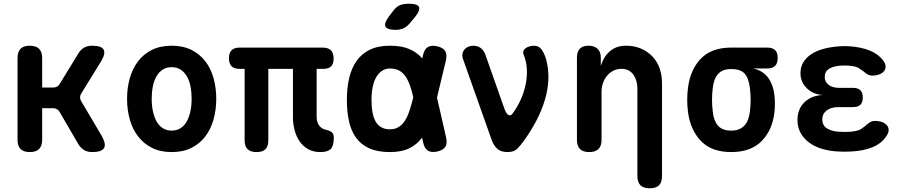

<svg xmlns="http://www.w3.org/2000/svg" viewBox="-20 -805 4840 1029"><path d="M140 10Q106 10 90 -6.5Q74 -23 74 -56V-494Q74 -527 90 -543.5Q106 -560 140 -560Q173 -560 189.5 -543.5Q206 -527 206 -494V-336H266Q278 -336 286.5 -341Q295 -346 301 -357L399 -517Q412 -539 430.5 -549.5Q449 -560 473 -560Q524 -560 535.5 -539Q547 -518 521 -475L415 -303Q409 -293 409 -283Q409 -273 415 -263L525 -77Q550 -33 537.5 -11.5Q525 10 474 10Q449 10 430.5 -1Q412 -12 399 -34L300 -204Q295 -214 286 -219.5Q277 -225 265 -225H206V-56Q206 -23 189.5 -6.5Q173 10 140 10Z M900 10Q839 10 794.5 -12.5Q750 -35 720 -74Q690 -113 675.5 -165Q661 -217 661 -275Q661 -334 675.5 -385.5Q690 -437 719.5 -476Q749 -515 794 -537.5Q839 -560 900 -560Q961 -560 1006 -537.5Q1051 -515 1080.5 -476.5Q1110 -438 1124.5 -386Q1139 -334 1139 -275Q1139 -217 1124.5 -165Q1110 -113 1080.5 -74Q1051 -35 1006 -12.5Q961 10 900 10ZM900 -105Q927 -105 947.5 -118Q968 -131 981 -154.5Q994 -178 1000.5 -209Q1007 -240 1007 -275Q1007 -311 1001 -342Q995 -373 981.5 -396Q968 -419 948 -432Q928 -445 900 -445Q872 -445 852 -432Q832 -419 818.5 -395.5Q805 -372 799 -341Q793 -310 793 -275Q793 -240 799.5 -209Q806 -178 819 -154.5Q832 -131 852.5 -118Q873 -105 900 -105Z M1696 10Q1659 10 1631.5 -5.5Q1604 -21 1586 -47Q1568 -73 1559 -107Q1550 -141 1550 -177V-436H1418V-54Q1418 -21 1403 -5.5Q1388 10 1355 10Q1323 10 1307 -5.5Q1291 -21 1291 -54V-436H1263Q1234 -436 1220.5 -450.5Q1207 -465 1207 -493Q1207 -522 1221.5 -536Q1236 -550 1264 -550H1708Q1739 -550 1753.5 -535.5Q1768 -521 1768 -490Q1768 -463 1754.5 -449.5Q1741 -436 1714 -436H1677V-179Q1677 -150 1691 -131.5Q1705 -113 1729 -109Q1752 -103 1760.5 -94Q1769 -85 1769 -67Q1769 -24 1753 -7Q1737 10 1696 10Z M2175 -679Q2160 -661 2141.5 -653Q2123 -645 2100 -645Q2055 -645 2046 -662.5Q2037 -680 2064 -716L2089 -749Q2106 -771 2125.5 -778Q2145 -785 2172 -785Q2218 -785 2225.5 -767.5Q2233 -750 2205 -715ZM2371 -68Q2378 -36 2366.5 -18Q2355 0 2323.5 7Q2292 14 2273.5 2.5Q2255 -9 2248 -41L2242 -67Q2242 -66 2241 -66Q2214 -30 2173 -10Q2132 10 2070 10Q2004 10 1959.5 -10Q1915 -30 1888.5 -66.5Q1862 -103 1850.5 -154.5Q1839 -206 1839 -270Q1839 -334 1851.5 -387Q1864 -440 1891 -478.5Q1918 -517 1962 -538.5Q2006 -560 2070 -560Q2132 -560 2173 -542.5Q2214 -525 2242 -493Q2242 -492 2243 -491L2247 -509Q2254 -541 2272.5 -552.5Q2291 -564 2322.5 -557Q2354 -550 2365.5 -532Q2377 -514 2370 -482L2322 -282ZM2195 -283Q2187 -320 2177 -347Q2166 -378 2151.5 -398Q2137 -418 2117 -428Q2097 -438 2070 -438Q2047 -438 2028.5 -426Q2010 -414 1997 -392.5Q1984 -371 1977.5 -339.5Q1971 -308 1971 -270Q1971 -232 1976.5 -202.5Q1982 -173 1993.5 -153Q2005 -133 2024 -122.5Q2043 -112 2070 -112Q2097 -112 2117 -124.5Q2137 -137 2151.5 -160.5Q2166 -184 2176 -216Q2186 -247 2195 -283Z M2461 -490Q2456 -506 2459 -519Q2462 -532 2470 -541Q2478 -550 2490.5 -555Q2503 -560 2515 -560Q2540 -560 2556.5 -547.5Q2573 -535 2581 -513L2682 -226Q2692 -197 2704 -189.5Q2716 -182 2726 -195Q2753 -231 2771 -271.5Q2789 -312 2797.5 -354Q2806 -396 2803.5 -436.5Q2801 -477 2786 -513Q2782 -524 2785.5 -532.5Q2789 -541 2797.5 -547Q2806 -553 2818 -556.5Q2830 -560 2842 -560Q2867 -560 2881.5 -541Q2896 -522 2906 -490Q2921 -436 2919 -381Q2917 -326 2900.5 -270.5Q2884 -215 2855.5 -160Q2827 -105 2788 -51Q2769 -24 2751.5 -7Q2734 10 2700 10Q2666 10 2646.5 -6.5Q2627 -23 2615 -55Z M3204 -56Q3204 -23 3187.5 -6.5Q3171 10 3138 10Q3104 10 3088 -6.5Q3072 -23 3072 -56V-495Q3072 -528 3087.5 -544Q3103 -560 3134 -560Q3164 -560 3182 -544Q3200 -528 3200 -495V-452Q3216 -503 3250 -531.5Q3284 -560 3334 -560Q3380 -560 3415.5 -544.5Q3451 -529 3476.5 -502.5Q3502 -476 3515 -439Q3528 -402 3528 -359V138Q3528 172 3512 188Q3496 204 3462 204Q3429 204 3412.5 188Q3396 172 3396 138V-331Q3396 -350 3391 -369Q3386 -388 3376 -403Q3366 -418 3350 -427Q3334 -436 3311 -436Q3287 -436 3267 -426Q3247 -416 3233 -398.5Q3219 -381 3211.5 -359.5Q3204 -338 3204 -315Z M4016 -438Q4069 -427 4097 -388Q4125 -349 4131 -291Q4133 -270 4133 -249Q4133 -228 4131 -207Q4121 -110 4063 -50Q4005 10 3899 10Q3793 10 3736 -50Q3679 -110 3667 -207Q3663 -239 3663 -270Q3663 -301 3667 -333Q3679 -431 3736 -490.5Q3793 -550 3899 -550H4092Q4120 -550 4134 -536.5Q4148 -523 4148 -494Q4148 -466 4134 -452Q4120 -438 4092 -438ZM3899 -105Q3923 -105 3940 -112Q3957 -119 3969.5 -132Q3982 -145 3989 -164Q3996 -183 3999 -207Q4003 -239 4003 -270Q4003 -301 3999 -333Q3992 -389 3969.5 -412Q3947 -435 3899 -435Q3852 -435 3828.5 -408.5Q3805 -382 3800 -333Q3796 -301 3796 -270Q3796 -239 3800 -207Q3805 -158 3828 -131.5Q3851 -105 3899 -105Z M4713 -481Q4725 -466 4726 -451Q4727 -436 4719 -425Q4711 -414 4694.5 -407Q4678 -400 4654 -400Q4644 -400 4636 -403.5Q4628 -407 4620.5 -412.5Q4613 -418 4605.5 -424Q4598 -430 4588 -436Q4579 -444 4565 -447.5Q4551 -451 4532 -453Q4519 -454 4506.5 -454Q4494 -454 4482 -453Q4444 -450 4422 -435.5Q4400 -421 4400 -393Q4400 -366 4421 -350Q4442 -334 4479 -334H4552Q4578 -334 4591 -321.5Q4604 -309 4604 -282Q4604 -256 4591 -243.5Q4578 -231 4552 -231H4474Q4434 -231 4410.5 -213Q4387 -195 4387 -165Q4387 -134 4410.5 -118Q4434 -102 4474 -99Q4490 -98 4507 -98Q4524 -98 4540 -99Q4562 -101 4578 -106Q4594 -111 4605 -121Q4613 -126 4620.5 -133Q4628 -140 4635 -145Q4642 -150 4650 -153.5Q4658 -157 4669 -157Q4692 -157 4709 -150Q4726 -143 4734.5 -132Q4743 -121 4742.5 -106.5Q4742 -92 4730 -75Q4706 -37 4657 -16.5Q4608 4 4540 7Q4524 8 4507 8Q4490 8 4474 7Q4425 5 4384.5 -7.5Q4344 -20 4315 -42Q4286 -64 4270 -94Q4254 -124 4254 -162Q4254 -220 4291 -256.5Q4328 -293 4390 -296Q4337 -299 4303.5 -332.5Q4270 -366 4270 -413Q4270 -446 4285.5 -471.5Q4301 -497 4328.5 -515Q4356 -533 4395 -543.5Q4434 -554 4482 -557Q4494 -558 4506.5 -558Q4519 -558 4532 -557Q4595 -553 4641.5 -534Q4688 -515 4713 -481Z"/></svg>

Font: Maple Mono
Style: Bold
Weight: 700
Monospace: yes
Designer: subframe7536
Version: Version 7.200